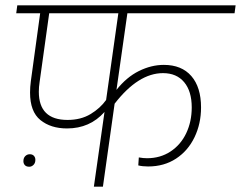

<svg xmlns="http://www.w3.org/2000/svg" viewBox="-20 -702 906 722"><path d="M459 -652 418 -364Q456 -412 502.5 -435Q549 -458 596 -458Q663 -458 699.5 -416Q736 -374 736 -298Q736 -237 711.5 -186Q687 -135 642 -105.5Q597 -76 537 -76Q516 -76 500 -80L502 -110Q519 -107 533 -107Q583 -107 621.5 -132.5Q660 -158 680.5 -201.5Q701 -245 701 -298Q701 -359 672.5 -393Q644 -427 593 -427Q500 -427 411 -312L367 0H333L373 -281Q318 -219 232 -219Q171 -219 132 -250.5Q93 -282 93 -354Q93 -375 96 -397L131 -652H41L45 -682H866L862 -652ZM379 -326 425 -652H165L129 -394Q126 -375 126 -357Q126 -251 234 -251Q284 -251 320.5 -273Q357 -295 379 -326ZM68 -96Q68 -108 75 -115Q82 -122 92 -122Q102 -122 107.5 -116Q113 -110 113 -101Q113 -89 106 -82Q99 -75 90 -75Q79 -75 73.5 -81Q68 -87 68 -96Z"/></svg>

Font: FiraGO UltraLight
Style: Italic
Weight: 200
Italic angle: -8°
Designer: bBox Type GmbH
Foundry: bBox Type GmbH
Version: Version 1.001